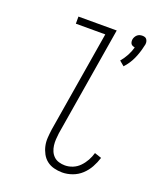

<svg xmlns="http://www.w3.org/2000/svg" viewBox="-141 -842 782 938"><g transform="rotate(20 250.0 -373.0)"><path d="M400 -582 375 -603Q391 -622 402.5 -643.5Q414 -665 420 -687Q415 -688 409 -690.5Q403 -693 400 -697.5Q397 -702 396 -708Q395 -714 396 -721Q397 -727 400.5 -733.5Q404 -740 409.5 -745Q415 -750 422 -752Q429 -754 436 -754Q443 -754 449 -752Q455 -750 458.5 -745Q462 -740 463.5 -733.5Q465 -727 464 -721V-719L461 -707Q454 -674 439.5 -641.5Q425 -609 400 -582ZM295 8Q273 8 252 2.5Q231 -3 215 -15.5Q199 -28 189 -46.5Q179 -65 174.5 -85.5Q170 -106 171.5 -128Q173 -150 176 -172L263 -698H110V-735H309L215 -166Q213 -150 212 -134Q211 -118 213 -102.5Q215 -87 221 -73Q227 -59 238 -48.5Q249 -38 264.5 -33.5Q280 -29 296 -29Q316 -29 336 -37Q356 -45 371.5 -61Q387 -77 397.5 -96Q408 -115 414 -136L450 -124Q442 -98 428.5 -73.5Q415 -49 394.5 -30Q374 -11 347.5 -1.5Q321 8 295 8Z"/></g></svg>

Font: Iosevka Curly Extralight
Style: Italic
Weight: 200
Italic angle: -9°
Monospace: yes
Designer: Belleve Invis
Foundry: Belleve Invis
Version: Version 22.1.2; ttfautohint (v1.8.4)